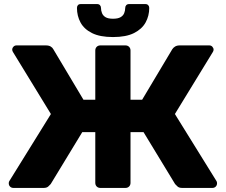

<svg xmlns="http://www.w3.org/2000/svg" viewBox="-20 -923 1109 943"><path d="M46 0Q36 0 29.5 -6.5Q23 -13 23 -23Q23 -30 26 -34L230 -363L44 -667Q40 -673 40 -679Q40 -687 46 -693.5Q52 -700 61 -700H205Q220 -700 229 -694.5Q238 -689 242 -681L390 -433H448V-675Q448 -686 455 -693Q462 -700 473 -700H596Q607 -700 614 -693Q621 -686 621 -675V-433H678L826 -681Q831 -689 840 -694.5Q849 -700 863 -700H1008Q1017 -700 1023 -693.5Q1029 -687 1029 -679Q1029 -673 1025 -667L839 -363L1043 -34Q1046 -30 1046 -23Q1046 -13 1039.5 -6.5Q1033 0 1023 0H875Q859 0 851.5 -7.5Q844 -15 840 -19L685 -274H621V-25Q621 -14 614 -7Q607 0 596 0H473Q462 0 455 -7Q448 -14 448 -25V-274H384L229 -19Q225 -15 217.5 -7.5Q210 0 194 0ZM535 -741Q471 -741 432 -760.5Q393 -780 375.5 -812.5Q358 -845 358 -884Q358 -892 362.5 -897.5Q367 -903 377 -903H457Q466 -903 471 -897.5Q476 -892 476 -884Q476 -871 481 -858.5Q486 -846 498.5 -838.5Q511 -831 535 -831Q559 -831 572 -838.5Q585 -846 590 -858.5Q595 -871 595 -884Q595 -892 600 -897.5Q605 -903 614 -903H694Q703 -903 708 -897.5Q713 -892 713 -884Q713 -845 695 -812.5Q677 -780 638 -760.5Q599 -741 535 -741Z"/></svg>

Font: Rubik Light
Style: Bold
Weight: 700
Version: Version 2.104